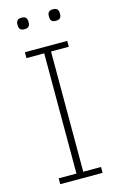

<svg xmlns="http://www.w3.org/2000/svg" viewBox="-132 -927 605 981"><g transform="rotate(-15 171.0 -436.5)"><path d="M59 0V-31H153V-667H59V-698H283V-667H189V-31H283V0ZM88 -812Q72 -812 65.5 -819.5Q59 -827 59 -838V-847Q59 -858 65.5 -865.5Q72 -873 88 -873Q104 -873 110.5 -865.5Q117 -858 117 -847V-838Q117 -827 110.5 -819.5Q104 -812 88 -812ZM254 -812Q238 -812 231.5 -819.5Q225 -827 225 -838V-847Q225 -858 231.5 -865.5Q238 -873 254 -873Q270 -873 276.5 -865.5Q283 -858 283 -847V-838Q283 -827 276.5 -819.5Q270 -812 254 -812Z"/></g></svg>

Font: IBM Plex Sans Condensed ExtraLight
Style: Regular
Weight: 200
Width: 3
Designer: Mike Abbink, Paul van der Laan, Pieter van Rosmalen
Foundry: Bold Monday
Version: Version 1.3